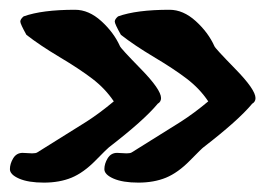

<svg xmlns="http://www.w3.org/2000/svg" viewBox="-40 -445 560 397"><path d="M202.1 -128.9 221.7 -127.9Q229.5 -127.9 232.4 -129.9L334 -193.4Q361.3 -210.9 390.6 -235.4Q373 -261.7 346.2 -282.2Q319.3 -302.7 278.3 -327.1Q237.3 -351.6 210 -373Q197.3 -395.5 197.3 -400.4Q197.3 -405.3 204.1 -411.1Q242.2 -424.8 310.5 -424.8Q338.9 -424.8 364.7 -401.4Q390.6 -377.9 403.3 -349.6Q404.3 -345.7 446.3 -302.7Q488.3 -259.8 488.3 -242.2Q488.3 -234.4 481.4 -230.5Q453.1 -196.3 380.9 -140.6Q377.9 -138.7 353 -113.3Q328.1 -87.9 303.2 -77.6Q278.3 -67.4 246.1 -67.4Q213.9 -67.4 194.8 -75.7Q175.8 -84 175.8 -95.2Q175.8 -106.4 182.6 -117.7Q189.5 -128.9 202.1 -128.9ZM6.8 -128.9 26.4 -127.9Q34.2 -127.9 37.1 -129.9L138.7 -193.4Q166 -210.9 195.3 -235.4Q177.7 -261.7 150.9 -282.2Q124 -302.7 83 -327.1Q42 -351.6 14.6 -373Q2 -395.5 2 -400.4Q2 -405.3 8.8 -411.1Q46.9 -424.8 115.2 -424.8Q143.6 -424.8 169.4 -401.4Q195.3 -377.9 208 -349.6Q209 -345.7 251 -302.7Q293 -259.8 293 -242.2Q293 -234.4 286.1 -230.5Q257.8 -196.3 185.5 -140.6Q182.6 -138.7 157.7 -113.3Q132.8 -87.9 107.9 -77.6Q83 -67.4 50.8 -67.4Q18.6 -67.4 -0.5 -75.7Q-19.5 -84 -19.5 -95.2Q-19.5 -106.4 -12.7 -117.7Q-5.9 -128.9 6.8 -128.9Z"/></svg>

Font: Essays1743
Style: Medium
Weight: 500
Designer: Based on the typeface in a 1743 English translation of the essays of Montaigne.  PostScript/TrueType font designed by Jo
Version: Version 002.100